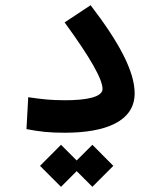

<svg xmlns="http://www.w3.org/2000/svg" viewBox="-20 -513 626 747"><path d="M232.4 3.4C390.1 3.4 503.9 -40.5 503.9 -149.9C503.9 -236.8 440.9 -351.6 332.5 -492.7L231.4 -425.8C333 -286.6 378.9 -204.1 378.9 -167C378.9 -134.8 314.9 -123 234.4 -123C175.3 -123 143.6 -127 89.8 -134.8L83 -10.7C136.2 -0.5 171.9 3.4 232.4 3.4ZM339.4 213.9 420.9 132.3 339.4 50.3 278.3 111.3 217.3 50.3 135.7 132.3 217.3 213.9 278.3 152.8Z"/></svg>

Font: Cascadia Code PL SemiBold
Style: Regular
Weight: 600
Monospace: yes
Designer: Aaron Bell
Foundry: Saja Typeworks
Version: Version 2404.023